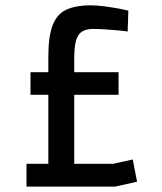

<svg xmlns="http://www.w3.org/2000/svg" viewBox="-20 -690 600 710"><path d="M78 0V-84.2H158.7V-339.5H92.8V-422.9H158.7V-479.3Q158.7 -557.5 175.5 -598.7Q192.2 -639.8 227.1 -655Q262 -670.3 313.9 -670.3Q336.7 -670.3 362.6 -667Q388.5 -663.7 413 -659.4Q437.6 -655 454.6 -650.7L452.1 -573.5Q436.6 -575.9 414 -577.8Q391.5 -579.7 367.8 -581.4Q344.1 -583 325.2 -583Q298.6 -583 283.2 -573.2Q267.8 -563.5 261.2 -540Q254.5 -516.5 254.5 -474.1V-422.9H418.4V-339.5H254.5V-84.2H397.2L471 -100.2L486.8 -18L405.4 0Z"/></svg>

Font: Titillium Web SemiBold
Style: Regular
Weight: 600
Designer: Mohamed Gaber, Accademia di Belle Arti di Urbino
Foundry: Kief Type Foundry, Accademia di Belle Arti di Urbino
Version: Version 3.000; ttfautohint (v1.8.4)